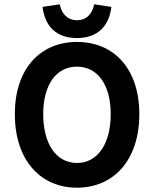

<svg xmlns="http://www.w3.org/2000/svg" viewBox="-20 -861 716 893"><path d="M49 -330C49 -118 167 12 338 12C510 12 628 -118 628 -330C628 -541 510 -666 338 -666C167 -666 49 -541 49 -330ZM181 -330C181 -468 242 -551 338 -551C433 -551 495 -468 495 -330C495 -191 433 -103 338 -103C242 -103 181 -191 181 -330ZM178 -829C188 -742 239 -684 338 -684C436 -684 488 -742 498 -829L418 -841C410 -798 383 -767 338 -767C293 -767 266 -798 258 -841Z"/></svg>

Font: Source Sans Pro SemBd
Style: Regular
Weight: 700
Designer: Paul D. Hunt
Foundry: Adobe Systems Incorporated
Version: Version 2.020;PS 2.0;hotconv 1.0.86;makeotf.lib2.5.63406